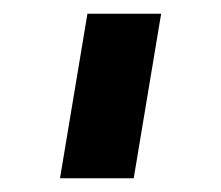

<svg xmlns="http://www.w3.org/2000/svg" viewBox="-20 -770 322 280"><path d="M67.5 -510 107.5 -750H215L175 -510Z"/></svg>

Font: Mohave Light SemiBold
Style: Regular
Weight: 600
Version: Version 2.003